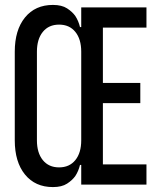

<svg xmlns="http://www.w3.org/2000/svg" viewBox="-20 -750 640 780"><path d="M195 10Q123 10 81.5 -41Q40 -92 40 -180V-540Q40 -628 81.5 -679Q123 -730 195 -730Q231 -730 252.5 -716Q274 -702 286 -685Q299 -665 305 -640H310V-720H575V-638H398V-413H550V-331H398V-82H575V0H310V-80H305Q299 -55 286 -35Q274 -18 252.5 -4Q231 10 195 10ZM130 -180Q130 -129 154 -99.5Q178 -70 220 -70Q262 -70 286 -99.5Q310 -129 310 -180V-540Q310 -591 286 -620.5Q262 -650 220 -650Q178 -650 154 -620.5Q130 -591 130 -540Z"/></svg>

Font: JetBrainsMono NF
Style: Regular
Weight: 400
Monospace: yes
Designer: Philipp Nurullin, Konstantin Bulenkov
Foundry: JetBrains
Version: Version 1.0.2; ttfautohint (v1.8.3)